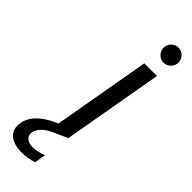

<svg xmlns="http://www.w3.org/2000/svg" viewBox="-389 -683 902 902"><g transform="rotate(45 62.0 -232.0)"><path d="M26 0 114 -501H198L110 0ZM175 -567Q155 -567 140.5 -582Q126 -597 126 -617Q126 -637 140.5 -652Q155 -667 175 -667Q196 -667 210.5 -652Q225 -637 225 -617Q225 -597 210.5 -582Q196 -567 175 -567ZM2 203Q-29 203 -54 193.5Q-79 184 -92 163Q-105 142 -99 108Q-95 84 -80 62Q-65 40 -36 19Q-7 -2 39 -20L96 -43L110 0L47 28Q9 45 -8.5 63Q-26 81 -30 100Q-34 123 -19.5 136Q-5 149 22 149Q36 149 53.5 145Q71 141 89 134L80 190Q62 196 42 199.5Q22 203 2 203Z"/></g></svg>

Font: DM Sans 17pt
Style: Italic
Weight: 400
Italic angle: -10°
Version: Version 4.004;gftools[0.9.30]